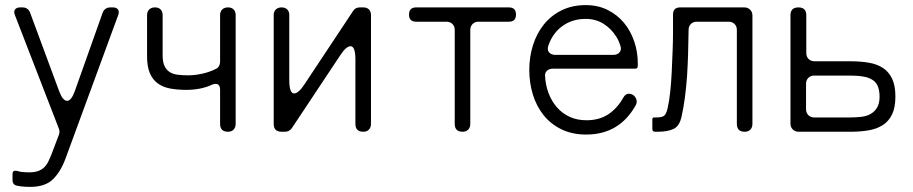

<svg xmlns="http://www.w3.org/2000/svg" viewBox="-20 -516 3574 752"><path d="M98 216Q89 216 80 215.5Q71 215 62 214Q57 213 53 212.5Q49 212 45 211Q37 209 33 203.5Q29 198 29 190V166Q29 150 45 153L61 157Q69 158 77.5 158.5Q86 159 94 159Q115 159 129 154Q143 149 152.5 140Q162 131 169 117Q176 103 183 85L211 11Q215 0 211 -11L38 -458Q33 -471 39 -479Q45 -487 59 -487H68Q90 -487 98 -466L212 -158Q226 -121 243 -121Q259 -121 273 -159L382 -466Q390 -487 413 -487H422Q436 -487 442 -479Q448 -471 443 -457L237 104Q218 156 187.5 186Q157 216 98 216Z M842 -31V-165Q842 -180 834 -185Q826 -190 812 -185Q789 -174 763 -169Q737 -164 711 -164Q674 -164 645.5 -169.5Q617 -175 597 -190Q577 -205 566.5 -230.5Q556 -256 556 -296V-457Q556 -471 564.5 -479Q573 -487 587 -487Q601 -487 609 -479Q617 -471 617 -457V-300Q617 -274 624 -258.5Q631 -243 643.5 -234.5Q656 -226 674.5 -223.5Q693 -221 717 -221Q743 -221 772.5 -227.5Q802 -234 825 -246Q833 -249 837.5 -257Q842 -265 842 -273V-457Q842 -471 850.5 -479Q859 -487 873 -487Q887 -487 895 -479Q903 -471 903 -457V-31Q903 -17 895 -8.5Q887 0 873 0Q842 0 842 -31Z M1052 -31V-457Q1052 -471 1060.5 -479Q1069 -487 1083 -487Q1097 -487 1105 -479Q1113 -471 1113 -457V-203Q1113 -150 1132 -150Q1149 -150 1172 -185L1363 -473Q1372 -487 1389 -487H1403Q1417 -487 1425 -479Q1433 -471 1433 -457V-31Q1433 -17 1425 -8.5Q1417 0 1403 0Q1372 0 1372 -31V-282Q1372 -335 1353 -335Q1336 -335 1313 -300L1123 -14Q1113 0 1096 0H1083Q1052 0 1052 -31Z M1761 -31V-399Q1761 -413 1752 -422Q1743 -431 1729 -431H1610Q1582 -431 1582 -459Q1582 -487 1610 -487H1973Q2001 -487 2001 -459Q2001 -431 1973 -431H1854Q1840 -431 1831 -422Q1822 -413 1822 -399V-31Q1822 -17 1814 -8.5Q1806 0 1792 0Q1761 0 1761 -31Z M2276 11Q2221 11 2179 -9.5Q2137 -30 2109 -65Q2081 -100 2067 -146Q2053 -192 2053 -242Q2053 -293 2067.5 -339Q2082 -385 2110 -420Q2138 -455 2179.5 -475.5Q2221 -496 2274 -496Q2322 -496 2360 -477Q2398 -458 2424 -426.5Q2450 -395 2464 -354Q2478 -313 2478 -268V-258Q2478 -247 2468 -247H2145Q2131 -247 2122 -238.5Q2113 -230 2115 -216Q2117 -181 2129 -150Q2141 -119 2161.5 -95.5Q2182 -72 2211 -58.5Q2240 -45 2277 -45Q2327 -45 2362 -68Q2397 -91 2421 -133Q2429 -149 2444 -149Q2451 -149 2458 -145Q2469 -138 2472.5 -126.5Q2476 -115 2470 -104Q2406 11 2276 11ZM2156 -301H2382Q2398 -301 2406.5 -311Q2415 -321 2410 -336Q2407 -346 2403 -355Q2399 -364 2394 -372Q2374 -404 2343.5 -423Q2313 -442 2274 -442Q2222 -442 2183.5 -414.5Q2145 -387 2128 -338Q2122 -321 2130.5 -311Q2139 -301 2156 -301Z M2535 -11V-49Q2535 -56 2542 -56H2549Q2573 -56 2580 -62Q2589 -67 2595 -93Q2601 -119 2605 -156Q2609 -193 2611 -236Q2613 -279 2614.5 -318.5Q2616 -358 2616 -388.5Q2616 -419 2616 -431V-459Q2616 -487 2644 -487H2895Q2909 -487 2918 -478Q2927 -469 2927 -455V-31Q2927 -17 2919 -8.5Q2911 0 2897 0Q2866 0 2866 -31V-399Q2866 -413 2857 -422Q2848 -431 2834 -431H2709Q2695 -431 2686 -422Q2677 -413 2677 -399Q2676 -299 2671 -218Q2664 -124 2650 -62Q2642 -22 2618 -11Q2594 0 2557 0H2546Q2535 0 2535 -11Z M3076 -32V-456Q3076 -487 3107 -487Q3138 -487 3138 -456V-308Q3138 -294 3147 -285Q3156 -276 3170 -276H3312Q3350 -276 3382.5 -270.5Q3415 -265 3438 -250Q3461 -235 3474 -208Q3487 -181 3487 -138Q3487 -95 3474 -68Q3461 -41 3437.5 -26Q3414 -11 3382 -5.5Q3350 0 3312 0H3108Q3094 0 3085 -9Q3076 -18 3076 -32ZM3169 -56H3309Q3333 -56 3354 -58.5Q3375 -61 3390.5 -70Q3406 -79 3415.5 -95Q3425 -111 3425 -138Q3425 -162 3417 -181Q3410 -195 3397.5 -203Q3385 -211 3369.5 -214.5Q3354 -218 3338 -219Q3322 -220 3309 -220H3169Q3155 -220 3146 -211Q3137 -202 3137 -188V-88Q3137 -74 3146 -65Q3155 -56 3169 -56Z"/></svg>

Font: Higure Gothic
Style: Regular
Weight: 400
Designer: Yoshimichi Ohira
Foundry: Positype
Version: Version 1.000